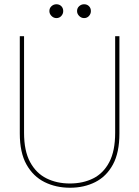

<svg xmlns="http://www.w3.org/2000/svg" viewBox="-20 -870 654 902"><path d="M309 12Q243 12 189.5 -14.5Q136 -41 104.5 -97Q73 -153 73 -243V-700H93V-246Q93 -161 121.5 -108.5Q150 -56 198.5 -32Q247 -8 308 -8Q370 -8 418 -32Q466 -56 493.5 -108.5Q521 -161 521 -246V-700H541V-243Q541 -153 510.5 -97Q480 -41 427.5 -14.5Q375 12 309 12ZM245 -785Q232 -785 222 -795Q212 -805 212 -818Q212 -832 222 -841Q232 -850 245 -850Q259 -850 268 -841Q277 -832 277 -818Q277 -805 268 -795Q259 -785 245 -785ZM375 -785Q362 -785 352 -795Q342 -805 342 -818Q342 -832 352 -841Q362 -850 375 -850Q389 -850 398 -841Q407 -832 407 -818Q407 -805 398 -795Q389 -785 375 -785Z"/></svg>

Font: DM Sans 9pt Thin
Style: Regular
Weight: 250
Version: Version 4.004;gftools[0.9.30]